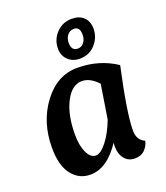

<svg xmlns="http://www.w3.org/2000/svg" viewBox="-133 -802 782 904"><g transform="rotate(-20 258.0 -350.0)"><path d="M325 -662Q305 -662 292.5 -646.5Q280 -631 280 -608Q280 -568 312 -568Q331 -568 343 -584Q355 -600 355 -622Q355 -662 325 -662ZM305 -520Q269 -520 246 -542.5Q223 -565 223 -599Q223 -644 254 -677Q285 -710 332 -710Q369 -710 391 -689Q413 -668 413 -632Q413 -587 382.5 -553.5Q352 -520 305 -520ZM318 -94Q249 10 165 10Q108 10 72.5 -36Q37 -82 37 -170Q37 -299 106.5 -391.5Q176 -484 277 -484Q387 -484 472 -427Q423 -203 423 -116Q423 -69 461 -52Q457 -29 438.5 -9.5Q420 10 388 10Q355 10 336 -14Q317 -38 317 -75Q317 -88 318 -94ZM329 -206 356 -376Q317 -418 276 -418Q226 -418 193 -354.5Q160 -291 160 -191Q160 -137 176.5 -101.5Q193 -66 220 -66Q244 -66 275 -105.5Q306 -145 329 -206Z"/></g></svg>

Font: Overlock
Style: Bold Italic
Weight: 700
Designer: Dario Muhafara
Foundry: Dario Manuel Muhafara
Version: Version 1.002